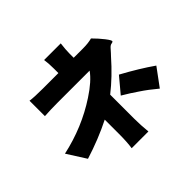

<svg xmlns="http://www.w3.org/2000/svg" viewBox="-194 -1040 1321 1321"><g transform="rotate(-45 466.5 -379.5)"><path d="M386 48Q394 -4 394 -83V-222Q269 -159 122 -113L35 -250Q246 -296 419 -410Q517 -474 559 -534H403H247Q180 -534 120 -530V-680Q159 -674 244 -674H395V-716Q395 -770 389 -807H551Q544 -751 544 -716V-674H634Q686 -674 722 -684Q760 -646 788 -610Q818 -571 812 -565Q807 -560 799 -559Q786 -558 773 -544Q764 -535 748 -516Q737 -504 732 -499Q640 -394 542 -317V-83Q542 -20 549 48ZM813 -105Q752 -156 699 -191Q650 -225 589 -261L682 -372Q811 -302 908 -234Z"/></g></svg>

Font: GenSekiGothic TW H
Style: Regular
Weight: 900
Version: Version 1.501;PS 1;hotconv 16.6.51;makeotf.lib2.5.65220